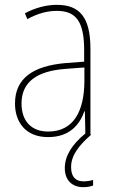

<svg xmlns="http://www.w3.org/2000/svg" viewBox="-20 -557 469 794"><path d="M274 134C274 84 308 43 357 0L354 -2V-355C354 -485 310 -537 215 -537C170 -537 124 -524 83 -502L93 -478C139 -503 178 -512 215 -512C293 -512 328 -470 328 -350V-302L249 -296C118 -284 42 -234 42 -129C42 -52 86 10 179 10C269 10 310 -43 329 -97H331L333 -5C277 41 248 88 248 138C248 189 279 217 324 217C341 217 356 214 365 210V187C357 190 340 193 325 193C291 193 274 172 274 134ZM249 -272 329 -278V-220C328 -98 285 -13 179 -13C110 -13 69 -56 69 -129C69 -219 134 -263 249 -272Z"/></svg>

Font: Noto Sans Oriya Cond Thin
Style: Regular
Weight: 100
Width: 3
Designer: Amélie Bonet and Sol Matas
Foundry: Google LLC
Version: Version 2.006